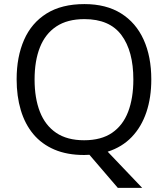

<svg xmlns="http://www.w3.org/2000/svg" viewBox="-20 -745 818 935"><path d="M716.8 -357.9Q716.8 -270 692.9 -198.7Q668.9 -127.4 621.8 -78.1Q574.7 -28.8 504.4 -6.3L672.4 169.9H553.7L415.5 8.8Q409.2 8.8 402.6 9.3Q396 9.8 389.6 9.8Q306.6 9.8 244.9 -16.6Q183.1 -43 142.3 -91.8Q101.6 -140.6 81.3 -208.5Q61 -276.4 61 -358.9Q61 -468.3 97.2 -550.8Q133.3 -633.3 206.8 -679.2Q280.3 -725.1 391.1 -725.1Q497.1 -725.1 569.6 -679.7Q642.1 -634.3 679.4 -552Q716.8 -469.7 716.8 -357.9ZM148.4 -357.9Q148.4 -267.1 174.3 -200.7Q200.2 -134.3 253.7 -98.1Q307.1 -62 389.6 -62Q472.7 -62 525.6 -98.1Q578.6 -134.3 604 -200.7Q629.4 -267.1 629.4 -357.9Q629.4 -496.1 571.5 -574Q513.7 -651.9 391.1 -651.9Q308.1 -651.9 254.4 -616.2Q200.7 -580.6 174.6 -514.9Q148.4 -449.2 148.4 -357.9Z"/></svg>

Font: Wonky
Style: Regular
Weight: 400
Designer: Monotype Design Team
Foundry: Monotype Imaging Inc.
Version: Version 3.000